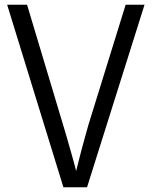

<svg xmlns="http://www.w3.org/2000/svg" viewBox="-20 -788 638 808"><path d="M246.8 0 10.1 -768H93.9L245.5 -262.6Q253.2 -237.3 261.5 -208.6Q269.8 -179.9 278.4 -149.8Q287 -119.8 294.5 -91.6Q302 -63.5 307.5 -40.1H293.2Q299.9 -66.4 307.1 -94.8Q314.2 -123.2 321.8 -152.5Q329.5 -181.7 337.3 -209.6Q345 -237.6 352 -262.1L508.7 -768H588.2L346.3 0Z"/></svg>

Font: Yaldevi ExtraLight
Style: Regular
Weight: 200
Designer: Sol Matas, Rajitha Manaperi, Kosala Senevirathne
Foundry: Mooniak
Version: Version 1.100